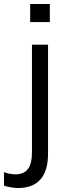

<svg xmlns="http://www.w3.org/2000/svg" viewBox="-72 -727 340 967"><path d="M0 0ZM80 -616V-707H179V-616ZM18 220Q4 220 -17 216.5Q-38 213 -52 208V140Q-40 145 -24 148Q-8 151 6 151Q48 151 68.5 124.5Q89 98 89 38V-502H170V46Q170 220 18 220Z"/></svg>

Font: Winston
Style: Regular
Weight: 400
Designer: Original fonts by Vernon Adams / Changes by Cristiano Sobral
Foundry: Original fonts by Vernon Adams / Changes by Cristiano Sobral
Version: Version 2.503;July 17, 2020;FontCreator 13.0.0.2655 64-bit